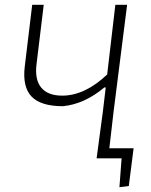

<svg xmlns="http://www.w3.org/2000/svg" viewBox="-20 -659 628 799"><path d="M382 0 408 -194 420 -295H414Q332 -226 242 -217Q150 -217 111.5 -257Q73 -297 83 -382L114 -639H162L132 -392Q124 -328 151.5 -294.5Q179 -261 239 -261Q333 -261 426 -349L460 -639H509L453 -197L435 -42H536L516 115L477 120L486 0Z"/></svg>

Font: Alegreya Sans Light
Style: Italic
Weight: 300
Italic angle: -7°
Designer: Juan Pablo del Peral
Foundry: Huerta Tipografica
Version: Version 2.007